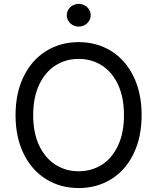

<svg xmlns="http://www.w3.org/2000/svg" viewBox="-20 -953 805 983"><path d="M59.6 -363.3Q59.6 -476.6 101.1 -561.3Q142.6 -646 216.1 -691.7Q289.6 -737.3 382.8 -737.3Q476.1 -737.3 549.3 -691.7Q622.6 -646 663.8 -561.3Q705.1 -476.6 705.1 -363.3Q705.1 -250.5 663.8 -165.8Q622.6 -81.1 549.3 -35.6Q476.1 9.8 382.8 9.8Q289.6 9.8 216.1 -35.6Q142.6 -81.1 101.1 -165.8Q59.6 -250.5 59.6 -363.3ZM614.7 -363.3Q614.7 -454.1 584.5 -519.3Q554.2 -584.5 501.5 -617.9Q448.7 -651.4 382.8 -651.4Q316.4 -651.4 263.7 -617.7Q210.9 -584 180.4 -519Q149.9 -454.1 149.9 -363.3Q149.9 -272.9 180.4 -208.3Q210.9 -143.6 263.7 -109.9Q316.4 -76.2 382.8 -76.2Q448.7 -76.2 501.5 -109.6Q554.2 -143.1 584.5 -208Q614.7 -272.9 614.7 -363.3ZM321.8 -875Q321.8 -890.6 330.1 -904.1Q338.4 -917.5 352.3 -925.3Q366.2 -933.1 382.8 -933.1Q399.4 -933.1 413.6 -925.3Q427.7 -917.5 436 -904.1Q444.3 -890.6 444.3 -875Q444.3 -859.4 436 -845.9Q427.7 -832.5 413.6 -824.7Q399.4 -816.9 382.8 -816.9Q366.2 -816.9 352.3 -824.7Q338.4 -832.5 330.1 -845.9Q321.8 -859.4 321.8 -875Z"/></svg>

Font: Raveo Variable
Style: Regular
Weight: 400
Designer: Jakub Foglar, Rasmus Andersson (Inter)
Foundry: Jakubfoglar.com
Version: Version 1.000;Glyphs 3.2.3 (3260)